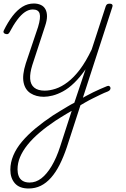

<svg xmlns="http://www.w3.org/2000/svg" viewBox="-36 -536 721 1095"><path d="M416 33Q435 22 454.5 11.5Q474 1 495 -9.5Q516 -20 536 -28.5Q556 -37 575 -45Q583 -48 588 -44.5Q593 -41 594 -35.5Q595 -30 591.5 -24Q588 -18 578 -14Q559 -7 537.5 3.5Q516 14 493.5 25Q471 36 449.5 48.5Q428 61 406 74ZM127 539Q75 539 49 509.5Q23 480 23 432Q23 391 40 350.5Q57 310 89.5 271.5Q122 233 166.5 196Q211 159 265 123Q285 110 306 97.5Q327 85 347.5 72.5Q368 60 388 50L452 -141Q420 -95 387.5 -63.5Q355 -32 323.5 -15Q292 2 264 9Q236 16 214 16Q170 16 138.5 -4Q107 -24 98.5 -66Q90 -108 111 -174L181 -382Q197 -435 190 -458.5Q183 -482 151 -482Q128 -482 106 -467Q84 -452 62 -422.5Q40 -393 18 -351Q14 -345 10 -342.5Q6 -340 -3 -342Q-12 -344 -15 -350Q-18 -356 -14 -363Q9 -410 35.5 -444.5Q62 -479 92 -497.5Q122 -516 157 -516Q179 -516 196.5 -508Q214 -500 223 -483.5Q232 -467 232 -443Q232 -419 221 -387L148 -164Q134 -119 136 -86.5Q138 -54 159 -36.5Q180 -19 219 -19Q248 -19 281.5 -30Q315 -41 350.5 -68Q386 -95 420 -140Q454 -185 487 -254L567 -500Q570 -508 574.5 -511.5Q579 -515 589 -515Q601 -515 604.5 -509Q608 -503 604 -494L345 304Q326 360 304 403.5Q282 447 255 477.5Q228 508 196.5 523.5Q165 539 127 539ZM133 505Q169 505 200 481Q231 457 258.5 411Q286 365 307 300L373 96Q359 104 343 113.5Q327 123 311 133Q295 143 281 152Q230 186 189.5 220.5Q149 255 121 290Q93 325 78.5 359.5Q64 394 64 430Q64 451 70.5 468Q77 485 92.5 495Q108 505 133 505Z"/></svg>

Font: Playwrite CO Thin
Style: Regular
Weight: 250
Version: Version 1.002